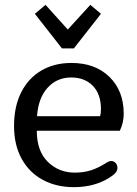

<svg xmlns="http://www.w3.org/2000/svg" viewBox="-20 -760 566 793"><path d="M124 -703 168 -740 260 -638 353 -740 397 -703 285 -560H236ZM38 -240Q38 -320 67.5 -378.5Q97 -437 150.5 -468.5Q204 -500 275 -500Q373 -500 432 -442.5Q491 -385 491 -290Q491 -254 475 -220H132Q132 -136 177.5 -91.5Q223 -47 289 -47Q325 -47 355 -56.5Q385 -66 415 -85Q430 -95 439 -95Q450 -95 457.5 -87Q465 -79 465 -67Q465 -55 456.5 -45.5Q448 -36 430 -25Q369 13 285 13Q213 13 157 -17Q101 -47 69.5 -104Q38 -161 38 -240ZM393 -280Q397 -291 397 -309Q397 -371 363.5 -405.5Q330 -440 274 -440Q215 -440 176.5 -397.5Q138 -355 133 -280Z"/></svg>

Font: Maitree Medium
Style: Regular
Weight: 500
Designer: CadsonDemak Team
Foundry: CadsonDemak
Version: Version 1.000